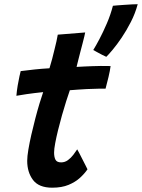

<svg xmlns="http://www.w3.org/2000/svg" viewBox="-20 -871 676 914"><path d="M396.5 -65Q383 -45 361 -24.8Q339 -4.5 306.5 9Q274 22.5 228.5 22.5Q165 22.5 137.2 -14.2Q109.5 -51 109.5 -105.5Q109.5 -126 115 -158.8Q120.5 -191.5 129.2 -229.8Q138 -268 148 -306.5Q158 -345 168 -378Q178 -411 185.5 -432.5Q142 -428 106.2 -422.8Q70.5 -417.5 58 -415Q60 -438.5 64.2 -464Q68.5 -489.5 72.8 -508.5Q77 -527.5 78.5 -532.5Q108.5 -536.5 143.8 -540.2Q179 -544 215.5 -546Q222 -567 228.2 -590.2Q234.5 -613.5 239.5 -635.5Q244.5 -655 248.8 -674.2Q253 -693.5 255 -706L385.5 -716.5Q385 -713 381.8 -699Q378.5 -685 373.2 -664.8Q368 -644.5 362 -622Q358 -606.5 353.5 -588.8Q349 -571 344.5 -552.5Q360.5 -553.5 382.8 -554.5Q405 -555.5 418.5 -556Q440.5 -557 459 -557Q477.5 -557 490.2 -556.8Q503 -556.5 506.5 -556.5Q504 -536 496.5 -504.2Q489 -472.5 482.5 -449Q477.5 -449 449 -448.8Q420.5 -448.5 393.5 -447Q374.5 -446 352.5 -444.5Q330.5 -443 312.5 -441.5Q305 -420 295 -388.8Q285 -357.5 275 -322Q265 -286.5 256.5 -252Q248 -217.5 242.8 -189.5Q237.5 -161.5 237.5 -144.5Q237.5 -123 244.2 -110.5Q251 -98 271 -98Q289 -98 303.5 -108.8Q318 -119.5 329 -134Q340 -148.5 347.5 -160Q350 -156.5 357 -142.8Q364 -129 372.5 -112.5Q381 -96 387.8 -82.5Q394.5 -69 396.5 -65ZM635.5 -851Q624 -807.5 603 -766.5Q582 -725.5 559 -691.5Q536 -657.5 516 -633.8Q496 -610 486 -600.5Q480 -603 466.2 -610Q452.5 -617 440 -624Q427.5 -631 424 -633Q436 -652 453.5 -685.2Q471 -718.5 488.8 -759.8Q506.5 -801 517.5 -843.5Q523.5 -844.5 539.2 -845.5Q555 -846.5 573.8 -848Q592.5 -849.5 609.5 -850.2Q626.5 -851 635.5 -851Z"/></svg>

Font: Grandstander Thin SemiBold
Style: Italic
Weight: 600
Italic angle: -15°
Version: Version 1.200